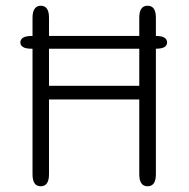

<svg xmlns="http://www.w3.org/2000/svg" viewBox="-20 -644 659 670"><path d="M51 -496Q51 -506.5 60.5 -512.5Q70 -518.5 90 -518.5H524Q544.5 -518.5 553.8 -512.5Q563 -506.5 563 -496Q563 -485.5 553.8 -479.8Q544.5 -474 524 -474H90Q70 -474 60.5 -479.8Q51 -485.5 51 -496ZM466 -582.5Q466 -624 495 -624Q524 -624 524 -582.5V-36Q524 6 495 6Q466 6 466 -36V-297H151V-36Q151 6 122 6Q93.5 6 93.5 -36V-582.5Q93.5 -603 101 -613.5Q108.5 -624 122 -624Q151 -624 151 -582.5V-344.5H466Z"/></svg>

Font: Sono Monospace Light
Style: Regular
Weight: 300
Version: Version 2.112